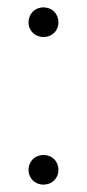

<svg xmlns="http://www.w3.org/2000/svg" viewBox="-20 -488 235 519"><path d="M97 -468C74 -468 57 -450 57 -427C57 -406 74 -388 97 -388C122 -388 138 -406 138 -427C138 -450 122 -468 97 -468ZM97 -69C74 -69 57 -51 57 -29C57 -7 74 11 97 11C122 11 138 -7 138 -29C138 -51 122 -69 97 -69Z"/></svg>

Font: Fira Sans ExtraLight
Style: Regular
Weight: 200
Designer: bBox Type GmbH & Carrois Corporate GbR & Edenspiekermann AG
Foundry: bBox Type GmbH & Carrois Corporate GbR & Edenspiekermann AG
Version: Version 4.300;PS 004.300;hotconv 1.0.88;makeotf.lib2.5.64775